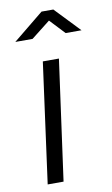

<svg xmlns="http://www.w3.org/2000/svg" viewBox="-85 -789 488 834"><g transform="rotate(-10 158.5 -372.0)"><path d="M128 -530 56 0H126L199 -530ZM317 -634 212 -744H160L25 -634H101L185 -700L247 -634Z"/></g></svg>

Font: Cheyenne Sans Light
Style: Italic
Weight: 300
Italic angle: -8.13011°
Designer: The Public Sans project authors (U.S. Web Design System), Libre Franklin designed by Pablo Impallari and Rodrigo Fuenzal
Foundry: The Cheyenne Sans Project Authors
Version: Version 2.007